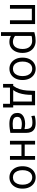

<svg xmlns="http://www.w3.org/2000/svg" viewBox="1582 -2152 755 3960"><g transform="rotate(90 1960.0 -172.5)"><path d="M83 0V-518H477V0H399V-451H161V0Z M643 185V-502Q662 -507 688 -513.5Q714 -520 748.5 -524.5Q783 -529 825 -529Q898 -529 953.5 -496.5Q1009 -464 1040.5 -403Q1072 -342 1072 -258Q1072 -180 1044.5 -119Q1017 -58 966 -23Q915 12 845 12Q799 12 766.5 1Q734 -10 721 -22V185ZM839 -61Q893 -61 926.5 -87.5Q960 -114 975.5 -159Q991 -204 991 -259Q991 -356 944 -407Q897 -458 826 -458Q781 -458 757 -454Q733 -450 721 -445V-105Q738 -89 771.5 -75Q805 -61 839 -61Z M1398 11Q1332 11 1280.5 -22.5Q1229 -56 1199 -116.5Q1169 -177 1169 -259Q1169 -341 1198.5 -401.5Q1228 -462 1280 -496Q1332 -530 1398 -530Q1466 -530 1518.5 -496Q1571 -462 1601 -401.5Q1631 -341 1631 -259Q1631 -177 1601 -116.5Q1571 -56 1518.5 -22.5Q1466 11 1398 11ZM1399 -61Q1444 -61 1478 -84.5Q1512 -108 1531 -152.5Q1550 -197 1550 -259Q1550 -321 1531 -366Q1512 -411 1477.5 -435Q1443 -459 1398 -459Q1354 -459 1320.5 -435Q1287 -411 1268.5 -366Q1250 -321 1250 -259Q1250 -197 1269 -152.5Q1288 -108 1322 -84.5Q1356 -61 1399 -61Z M1711 142V-67H1752Q1799 -135 1820 -202.5Q1841 -270 1847 -346.5Q1853 -423 1855 -518H2152V-67H2197V142H2121V0H1787V142ZM1838 -67H2074V-451H1937Q1938 -388 1929 -316.5Q1920 -245 1898 -179.5Q1876 -114 1838 -67Z M2534 12Q2494 12 2454.5 5.5Q2415 -1 2382.5 -19Q2350 -37 2330 -69.5Q2310 -102 2310 -153Q2310 -212 2343 -247Q2376 -282 2427 -297.5Q2478 -313 2532 -313Q2561 -313 2588.5 -309.5Q2616 -306 2642 -300V-328Q2642 -361 2632.5 -392Q2623 -423 2595.5 -443Q2568 -463 2514 -463Q2464 -463 2427.5 -455.5Q2391 -448 2374 -441L2365 -508Q2382 -516 2425 -523Q2468 -530 2519 -530Q2595 -530 2639 -505Q2683 -480 2702 -436.5Q2721 -393 2721 -336V-8Q2687 -2 2636 5Q2585 12 2534 12ZM2528 -56Q2566 -56 2595.5 -59Q2625 -62 2642 -66V-230Q2624 -236 2596.5 -240.5Q2569 -245 2538 -245Q2503 -245 2469 -237Q2435 -229 2413 -209Q2391 -189 2391 -153Q2391 -98 2427.5 -77Q2464 -56 2528 -56Z M2884 0V-518H2962V-304H3198V-518H3276V0H3198V-237H2962V0Z M3638 11Q3572 11 3520.5 -22.5Q3469 -56 3439 -116.5Q3409 -177 3409 -259Q3409 -341 3438.5 -401.5Q3468 -462 3520 -496Q3572 -530 3638 -530Q3706 -530 3758.5 -496Q3811 -462 3841 -401.5Q3871 -341 3871 -259Q3871 -177 3841 -116.5Q3811 -56 3758.5 -22.5Q3706 11 3638 11ZM3639 -61Q3684 -61 3718 -84.5Q3752 -108 3771 -152.5Q3790 -197 3790 -259Q3790 -321 3771 -366Q3752 -411 3717.5 -435Q3683 -459 3638 -459Q3594 -459 3560.5 -435Q3527 -411 3508.5 -366Q3490 -321 3490 -259Q3490 -197 3509 -152.5Q3528 -108 3562 -84.5Q3596 -61 3639 -61Z"/></g></svg>

Font: Ubuntu Sans Mono
Style: Regular
Weight: 400
Monospace: yes
Designer: Dalton Maag Ltd
Foundry: Dalton Maag Ltd
Version: Version 1.006